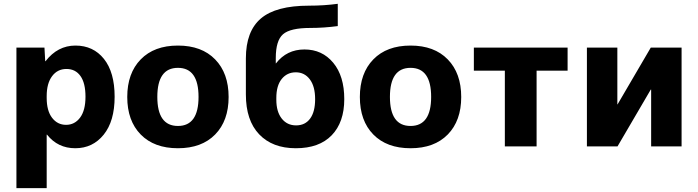

<svg xmlns="http://www.w3.org/2000/svg" viewBox="-20 -770 3671 1010"><path d="M66.4 219.7V-519.5H213.9L217.8 -448.2H219.7Q283.2 -530.3 377 -530.3Q470.7 -530.3 526.9 -460Q583 -389.6 583 -261.2Q583 -132.8 525.4 -61.5Q467.8 9.8 376 9.8Q284.2 9.8 227.5 -61.5H225.6V219.7ZM225.6 -254.9Q225.6 -187.5 253.9 -150.4Q282.2 -113.3 327.6 -113.3Q373 -113.3 401.4 -151.4Q429.7 -189.5 429.7 -261.2Q429.7 -333 403.3 -370.1Q377 -407.2 329.6 -407.2Q282.2 -407.2 253.9 -369.1Q225.6 -331.1 225.6 -264.6Z M720.2 -62.5Q649.4 -134.8 649.4 -259.8Q649.4 -384.8 720.2 -457.5Q791 -530.3 916 -530.3Q1041 -530.3 1111.8 -457.5Q1182.6 -384.8 1182.6 -259.8Q1182.6 -134.8 1111.8 -62.5Q1041 9.8 916 9.8Q791 9.8 720.2 -62.5ZM916 -413.1Q807.6 -413.1 807.6 -260.3Q807.6 -107.4 916 -107.4Q1024.4 -107.4 1024.4 -260.3Q1024.4 -413.1 916 -413.1Z M1273.4 -273.4V-462.9Q1273.4 -605.5 1352.5 -672.9Q1431.6 -740.2 1605.5 -740.2Q1685.5 -740.2 1756.8 -750V-632.8Q1683.6 -623 1612.3 -623Q1506.8 -623 1468.8 -589.8Q1430.7 -556.6 1430.7 -464.8V-436.5H1431.6Q1488.3 -509.8 1581.5 -509.8Q1674.8 -509.8 1732.9 -439.9Q1791 -370.1 1791 -248.5Q1791 -127 1725.1 -58.6Q1659.2 9.8 1536.1 9.8Q1413.1 9.8 1343.3 -63.5Q1273.4 -136.7 1273.4 -273.4ZM1433.6 -245.1Q1433.6 -182.6 1461.9 -146.5Q1490.2 -110.4 1537.6 -110.4Q1585 -110.4 1611.3 -146Q1637.7 -181.6 1637.7 -248.5Q1637.7 -315.4 1609.9 -352.5Q1582 -389.6 1536.1 -389.6Q1490.2 -389.6 1461.9 -354.5Q1433.6 -319.3 1433.6 -254.9Z M1943.8 -62.5Q1873 -134.8 1873 -259.8Q1873 -384.8 1943.8 -457.5Q2014.6 -530.3 2139.6 -530.3Q2264.6 -530.3 2335.4 -457.5Q2406.2 -384.8 2406.2 -259.8Q2406.2 -134.8 2335.4 -62.5Q2264.6 9.8 2139.6 9.8Q2014.6 9.8 1943.8 -62.5ZM2139.6 -413.1Q2031.2 -413.1 2031.2 -260.3Q2031.2 -107.4 2139.6 -107.4Q2248 -107.4 2248 -260.3Q2248 -413.1 2139.6 -413.1Z M2472.7 -398.4V-519.5H2965.8V-398.4H2802.7V0H2635.7V-398.4Z M3067.4 0V-519.5H3227.5V-220.7H3228.5L3403.3 -519.5H3565.4V0H3405.3V-298.8H3403.3L3228.5 0Z"/></svg>

Font: GenEi M Gothic v2 Heavy
Style: Regular
Weight: 800
Version: Version 2.0